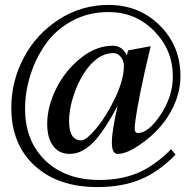

<svg xmlns="http://www.w3.org/2000/svg" viewBox="-20 -616 781 781"><path d="M26 -178Q26 -285 76.5 -381Q127 -477 219 -536.5Q311 -596 421 -596Q546 -596 630 -512.5Q714 -429 714 -306Q714 -231 673.5 -159.5Q633 -88 561 -36Q499 10 459 10Q435 10 435 -36Q435 -85 459 -187Q402 -79 357 -34.5Q312 10 264 10Q220 10 196 -22.5Q172 -55 172 -112Q172 -182 208.5 -255.5Q245 -329 308 -379.5Q371 -430 439 -430Q477 -430 496 -391L501 -411L593 -428L570 -330Q528 -139 528 -92Q528 -75 541 -75Q584 -75 633.5 -149.5Q683 -224 683 -305Q683 -413 607 -490Q531 -567 421 -567Q340 -567 274 -531.5Q208 -496 167 -438.5Q126 -381 104 -312Q82 -243 82 -173Q82 -43 164 36.5Q246 116 385 116Q474 116 542.5 86.5Q611 57 676 -9L694 13Q625 84 550 114.5Q475 145 376 145Q216 145 121 58Q26 -29 26 -178ZM261 -123Q261 -45 311 -45Q331 -45 372.5 -95Q414 -145 449 -219Q484 -293 484 -348Q484 -369 471.5 -384.5Q459 -400 441 -400Q393 -400 352 -357Q311 -314 284 -241Q261 -177 261 -123Z"/></svg>

Font: Unna
Style: Regular
Weight: 400
Designer: Jorge de Buen U.
Foundry: Omnibus-Type
Version: Version 2.006;PS 002.006;hotconv 1.0.70;makeotf.lib2.5.58329